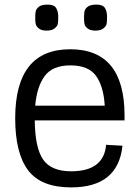

<svg xmlns="http://www.w3.org/2000/svg" viewBox="-20 -800 610 834"><path d="M289 14Q158 14 102 -60.5Q46 -135 46 -286Q46 -586 285 -586Q521 -586 521 -298V-277H131Q132 -159 167 -107.5Q202 -56 289 -56Q431 -56 441 -171L512 -167Q493 14 289 14ZM133 -341H435Q430 -425 397 -470.5Q364 -516 286 -516Q208 -516 174 -469.5Q140 -423 133 -341ZM231 -696Q229 -686 217 -676.5Q205 -667 182.5 -667Q160 -667 148.5 -676.5Q137 -686 135 -696Q133 -706 133 -723Q133 -740 135 -750.5Q137 -761 148.5 -770.5Q160 -780 187.5 -780Q215 -780 224 -765Q233 -750 233 -728Q233 -706 231 -696ZM443 -696Q441 -686 429 -676.5Q417 -667 394.5 -667Q372 -667 360.5 -676.5Q349 -686 347 -696Q345 -706 345 -723Q345 -740 347 -750.5Q349 -761 360.5 -770.5Q372 -780 399.5 -780Q427 -780 436 -765Q445 -750 445 -728Q445 -706 443 -696Z"/></svg>

Font: Sintony
Style: Regular
Weight: 400
Version: Version 001.001